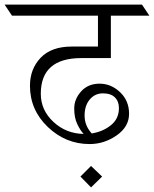

<svg xmlns="http://www.w3.org/2000/svg" viewBox="-72 -695 668 833"><path d="M409 -627V-443H281Q105 -443 105 -288Q105 -217 160 -166Q215 -115 291 -114Q277 -128 263.5 -156Q250 -184 250 -224.5Q250 -265 280 -298.5Q310 -332 360 -332Q410 -332 449 -295Q488 -258 488 -201.5Q488 -145 434 -107.5Q380 -70 317 -70Q213 -70 135.5 -144Q58 -218 58 -323Q58 -396 104.5 -444.5Q151 -493 239 -493H353V-627H-20L-52 -675H544L576 -627ZM326 -116Q375 -124 409.5 -152Q444 -180 444 -226Q444 -255 426.5 -272.5Q409 -290 374.5 -290Q340 -290 317.5 -263.5Q295 -237 295 -193.5Q295 -150 326 -116ZM277 71 323 25 371 71 323 118Z"/></svg>

Font: Halant Light
Style: Regular
Weight: 300
Designer: Hitesh Malaviya (Devanagari), Satya Rajpurohit (Latin)
Foundry: Indian Type Foundry
Version: Version 1.101;PS 1.0;hotconv 1.0.78;makeotf.lib2.5.61930; tt